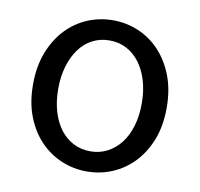

<svg xmlns="http://www.w3.org/2000/svg" viewBox="-68 -628 742 713"><g transform="rotate(10 303.0 -272.0)"><path d="M303 13Q253 13 207.5 -6Q162 -25 127 -61.5Q92 -98 71.5 -150.5Q51 -203 51 -271Q51 -339 71.5 -392Q92 -445 127 -482Q162 -519 207.5 -538Q253 -557 303 -557Q353 -557 398.5 -538Q444 -519 479 -482Q514 -445 534.5 -392Q555 -339 555 -271Q555 -203 534.5 -150.5Q514 -98 479 -61.5Q444 -25 398.5 -6Q353 13 303 13ZM303 -63Q338 -63 367 -78Q396 -93 417 -120Q438 -147 449.5 -185.5Q461 -224 461 -271Q461 -318 449.5 -356.5Q438 -395 417 -423Q396 -451 367 -466Q338 -481 303 -481Q268 -481 239 -466Q210 -451 189.5 -423Q169 -395 157.5 -356.5Q146 -318 146 -271Q146 -224 157.5 -185.5Q169 -147 189.5 -120Q210 -93 239 -78Q268 -63 303 -63Z"/></g></svg>

Font: SpoqaHanSansJP-Regular
Style: Regular
Weight: 400
Designer: [Source Han Sans]
Ryoko NISHIZUKA  (kana & ideographs); Paul D. Hunt (Latin, Greek & Cyrillic); Wenlong ZHANG  (bopomofo
Foundry: Spoqa (http://bi.spoqa.com)
Version: Version 1.002.20150607